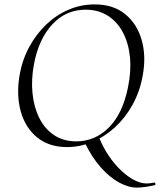

<svg xmlns="http://www.w3.org/2000/svg" viewBox="-20 -656 726 872"><path d="M601.4 196Q563 196 520.3 172.6Q477.6 149.2 437.4 103.8Q397.2 58.4 365.4 -7.4L429.4 -32.8Q448 13 473.8 51.3Q499.6 89.6 529.8 118.1Q560 146.6 589.7 161.9Q619.4 177.2 645.8 177.2Q654.8 177.2 664.4 175.8Q674 174.4 681 173.2Q684 172.2 685.5 177.3Q687 182.4 685 184.2Q662.8 189.6 641.3 192.8Q619.8 196 601.4 196ZM284.2 12Q202.6 12 148.8 -31.9Q95 -75.8 74.3 -149.8Q53.6 -223.8 68.8 -313Q80.8 -383.8 112.8 -442.8Q144.8 -501.8 190.7 -545.3Q236.6 -588.8 292.6 -612.4Q348.6 -636 409.4 -636Q494.6 -636 548.6 -591.8Q602.6 -547.6 623.5 -474.2Q644.4 -400.8 628.2 -313Q615.2 -240.2 582.2 -180.6Q549.2 -121 502.2 -77.8Q455.2 -34.6 399.3 -11.3Q343.4 12 284.2 12ZM326.4 -14Q411.8 -14 474.7 -77.3Q537.6 -140.6 561.4 -260Q576.6 -333.8 570.1 -397.6Q563.6 -461.4 537.7 -509.7Q511.8 -558 469 -585Q426.2 -612 368.8 -612Q279.4 -612 217.8 -545.6Q156.2 -479.2 134.6 -366Q121.2 -295.8 127.6 -232.4Q134 -169 158.6 -119.8Q183.2 -70.6 225.6 -42.3Q268 -14 326.4 -14Z"/></svg>

Font: Cormorant Light
Style: Italic
Weight: 300
Italic angle: -10°
Designer: Christian Thalmann (Catharsis Fonts)
Foundry: Catharsis Fonts
Version: Version 4.000